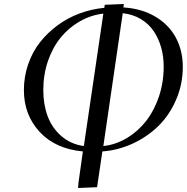

<svg xmlns="http://www.w3.org/2000/svg" viewBox="-20 -748 931 957"><path d="M99.1 -298.8Q99.1 -366.2 120.4 -427.7Q141.6 -489.3 179.4 -537.4Q217.3 -585.4 267.6 -622.3Q317.9 -659.2 377.4 -681.2Q437 -703.1 500 -709L502 -724.1L597.2 -728L595.2 -710.9Q688 -705.1 755.6 -664.3Q823.2 -623.5 857.2 -559.1Q891.1 -494.6 891.1 -415Q891.1 -329.1 858.4 -252.4Q825.7 -175.8 770.8 -121.3Q715.8 -66.9 642.8 -33Q569.8 1 490.2 6.8L463.9 185.1L369.1 189L371.1 163.1L393.1 6.8Q255.9 -5.9 177.5 -90.8Q99.1 -175.8 99.1 -298.8ZM195.8 -298.8Q195.8 -228 217.3 -169.4Q238.8 -110.8 285.4 -70.1Q332 -29.3 397.9 -20L495.1 -680.2Q432.6 -672.9 377.9 -641.6Q323.2 -610.4 283 -561.3Q242.7 -512.2 219.2 -444.3Q195.8 -376.5 195.8 -298.8ZM495.1 -20Q557.6 -26.9 613 -60.3Q668.5 -93.8 708.7 -145.5Q749 -197.3 772.5 -267.6Q795.9 -337.9 795.9 -416Q795.9 -466.8 783.2 -511.7Q770.5 -556.6 745.8 -593Q721.2 -629.4 681.6 -653.1Q642.1 -676.8 591.8 -682.1Z"/></svg>

Font: Dehuti
Style: Bold-Italic
Weight: 700
Version: Version 1.2